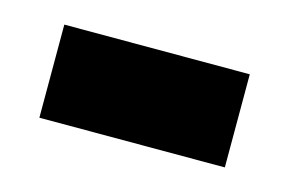

<svg xmlns="http://www.w3.org/2000/svg" viewBox="-35 -393 376 249"><g transform="rotate(15 152.5 -268.5)"><path d="M28 -206H277V-331H28Z"/></g></svg>

Font: Noto Sans Thai Looped ExtraCondensed
Style: Bold
Weight: 700
Width: 2
Designer: Sasikarn Vongin, Ben Mitchell
Foundry: The Fontpad Ltd
Version: Version 1.001